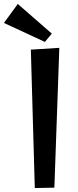

<svg xmlns="http://www.w3.org/2000/svg" viewBox="-82 -950 392 971"><path d="M74 -699 94 1 193 -1 218 -708ZM-62 -834 145 -738 180 -780 8 -930Z"/></svg>

Font: Original Surfer
Style: Regular
Weight: 400
Designer: Astigmatic (AOETI)
Foundry: Astigmatic (AOETI)
Version: Version 1.001